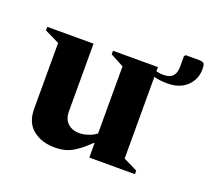

<svg xmlns="http://www.w3.org/2000/svg" viewBox="-99 -670 888 807"><g transform="rotate(20 344.5 -266.5)"><path d="M218 10Q158 10 119.5 -21Q81 -52 81 -113V-408L15 -440V-456H222V-154Q222 -119 242 -100.5Q262 -82 293 -82Q312 -82 333 -89Q354 -96 369 -108V-408L309 -440V-456H510V-437Q525 -433 540 -433Q572 -433 584.5 -448Q597 -463 597 -489V-537L603 -543H662Q678 -543 683.5 -537.5Q689 -532 689 -512Q689 -466 657 -435.5Q625 -405 571 -405Q555 -405 540 -406.5Q525 -408 510 -412V-47L573 -16V0H369V-64H365Q330 -29 297 -9.5Q264 10 218 10Z"/></g></svg>

Font: Spectral
Style: Bold
Weight: 700
Designer: Jean-Baptiste Levee
Foundry: Production Type
Version: Version 2.001